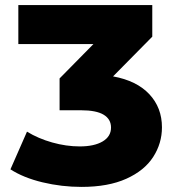

<svg xmlns="http://www.w3.org/2000/svg" viewBox="-20 -720 686 754"><path d="M616 -220Q616 -157 581.5 -103.5Q547 -50 476 -18Q405 14 300 14Q222 14 147 -4Q72 -22 21 -55L86 -203Q130 -176 185 -160.5Q240 -145 293 -145Q350 -145 383 -164.5Q416 -184 416 -219Q416 -252 387 -269.5Q358 -287 298 -287H214V-412L347 -547H52V-700H578V-576L424 -420Q517 -403 566.5 -350Q616 -297 616 -220Z"/></svg>

Font: Idrija
Style: Regular
Weight: 800
Designer: Julieta Ulanovsky
Foundry: Julieta Ulanovsky
Version: Version 7.200